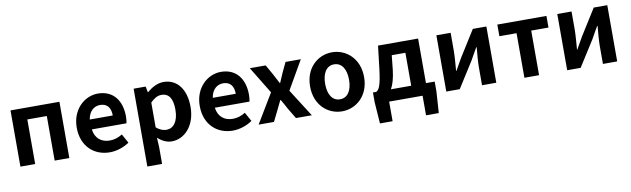

<svg xmlns="http://www.w3.org/2000/svg" viewBox="-45 -1121 6192 1883"><g transform="rotate(-10 3050.5 -179.5)"><path d="M79 0H226V-444H420V0H566V-560H79Z M968 14C1037 14 1108 -10 1163 -48L1113 -138C1072 -113 1033 -100 988 -100C904 -100 844 -147 832 -238H1177C1181 -252 1184 -279 1184 -306C1184 -462 1104 -574 950 -574C817 -574 689 -461 689 -280C689 -95 811 14 968 14ZM829 -337C841 -418 893 -460 952 -460C1025 -460 1058 -412 1058 -337Z M1305 215H1452V44L1447 -47C1489 -8 1537 14 1586 14C1709 14 1824 -97 1824 -289C1824 -461 1741 -574 1604 -574C1543 -574 1486 -542 1439 -502H1436L1425 -560H1305ZM1554 -107C1523 -107 1488 -118 1452 -149V-396C1490 -434 1524 -453 1562 -453C1639 -453 1673 -394 1673 -287C1673 -165 1620 -107 1554 -107Z M2193 14C2262 14 2333 -10 2388 -48L2338 -138C2297 -113 2258 -100 2213 -100C2129 -100 2069 -147 2057 -238H2402C2406 -252 2409 -279 2409 -306C2409 -462 2329 -574 2175 -574C2042 -574 1914 -461 1914 -280C1914 -95 2036 14 2193 14ZM2054 -337C2066 -418 2118 -460 2177 -460C2250 -460 2283 -412 2283 -337Z M2451 0H2604L2655 -103C2671 -136 2686 -169 2702 -200H2707C2725 -169 2744 -136 2761 -103L2823 0H2981L2806 -275L2970 -560H2818L2771 -461C2758 -429 2743 -397 2730 -366H2726C2709 -397 2692 -429 2676 -461L2620 -560H2462L2626 -291Z M3282 14C3422 14 3551 -94 3551 -280C3551 -466 3422 -574 3282 -574C3141 -574 3013 -466 3013 -280C3013 -94 3141 14 3282 14ZM3282 -106C3205 -106 3163 -174 3163 -280C3163 -385 3205 -454 3282 -454C3358 -454 3401 -385 3401 -280C3401 -174 3358 -106 3282 -106Z M3751 0H4084V195H4211L4225 -20V-116H4138V-560H3739L3712 -331C3692 -166 3671 -131 3643 -116H3610V-20L3625 195H3751ZM3789 -116C3813 -158 3830 -217 3840 -299L3855 -444H3991V-116Z M4320 0H4454L4618 -259C4636 -291 4665 -344 4685 -377H4689C4683 -307 4676 -233 4676 -176V0H4818V-560H4683L4520 -300C4502 -268 4472 -216 4453 -182H4450C4455 -252 4462 -327 4462 -383V-560H4320Z M5098 0H5244V-444H5416V-560H4927V-444H5098Z M5524 0H5658L5822 -259C5840 -291 5869 -344 5889 -377H5893C5887 -307 5880 -233 5880 -176V0H6022V-560H5887L5724 -300C5706 -268 5676 -216 5657 -182H5654C5659 -252 5666 -327 5666 -383V-560H5524Z"/></g></svg>

Font: Noto Sans TC
Style: Bold
Weight: 700
Designer: Ryoko NISHIZUKA 西塚涼子 (kana, bopomofo & ideographs); Paul D. Hunt (Latin, Greek & Cyrillic); Sandoll Communications 산돌커뮤니
Foundry: Adobe
Version: Version 2.004;hotconv 1.0.118;makeotfexe 2.5.65603